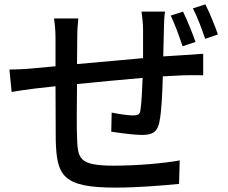

<svg xmlns="http://www.w3.org/2000/svg" viewBox="-20 -814 1040 875"><path d="M814 -761 758 -743C777 -704 798 -646 812 -603L871 -623C857 -663 833 -723 814 -761ZM916 -794 859 -776C879 -738 900 -682 915 -637L973 -657C960 -696 935 -756 916 -794ZM23 -497 33 -395C60 -400 111 -407 143 -411L233 -421L234 -179C238 -13 264 41 507 41C606 41 728 31 796 24L799 -83C730 -70 605 -59 501 -59C338 -59 334 -90 331 -193C329 -234 330 -333 331 -431C424 -440 533 -451 630 -459C628 -401 625 -344 620 -313C618 -292 608 -288 585 -288C564 -288 522 -294 489 -301L487 -214C517 -209 591 -199 626 -199C675 -199 698 -212 707 -261C716 -305 720 -391 722 -466L819 -471C845 -471 889 -472 906 -471V-569C880 -567 846 -565 820 -563L724 -557L727 -683C727 -706 729 -745 732 -761H625C628 -743 632 -702 632 -679V-549L331 -522L332 -640C332 -675 334 -703 337 -730H226C231 -698 233 -670 233 -635V-512L136 -503C94 -499 52 -497 23 -497Z"/></svg>

Font: Noto Sans TC Medium
Style: Regular
Weight: 500
Designer: Ryoko NISHIZUKA 西塚涼子 (kana, bopomofo & ideographs); Paul D. Hunt (Latin, Greek & Cyrillic); Sandoll Communications 산돌커뮤니
Foundry: Adobe
Version: Version 2.004;hotconv 1.0.118;makeotfexe 2.5.65603